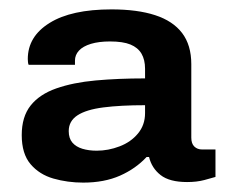

<svg xmlns="http://www.w3.org/2000/svg" viewBox="-20 -719 493 409"><path d="M157.3 -330Q124 -330 93.9 -338.6Q63.9 -347.2 45.1 -369.3Q26.3 -391.4 26.3 -431.2Q26.3 -470.4 45.3 -494.3Q64.3 -518.2 100 -530.7Q135.7 -543.2 183.6 -547.6Q231.5 -552 289 -552V-572.6Q289 -591.7 281.4 -604.7Q273.8 -617.6 257.8 -624.2Q241.9 -630.7 214.3 -630.7Q190.7 -630.7 173.7 -625.6Q156.7 -620.4 148.2 -611.2Q139.7 -602 139.7 -590V-580.9H41Q40 -582.9 39.6 -586.7Q39.2 -590.5 39.2 -593.3Q39.2 -641.3 85.6 -670.1Q131.9 -699 217.5 -699Q272.6 -699 310.4 -686.7Q348.3 -674.4 367.9 -648.7Q387.5 -622.9 387.5 -582.4V-425.8Q387.5 -413 394 -406.8Q400.5 -400.6 410.3 -400.6H439V-342.1Q431.3 -339.9 415.3 -335.5Q399.3 -331.2 378.6 -331.2Q341 -331.2 322.1 -346.1Q303.2 -360.9 297.5 -384.6H292.3Q269.2 -359.7 235.6 -344.8Q202 -330 157.3 -330ZM186 -398Q210.8 -398 234.7 -407.2Q258.7 -416.3 273.8 -434.5Q289 -452.7 289 -478V-494.9Q237.1 -494.9 200.3 -490.2Q163.6 -485.5 145 -473.3Q126.4 -461.1 126.4 -439.7Q126.4 -424.3 134.2 -415.2Q142 -406.2 155.5 -402.1Q169.1 -398 186 -398Z"/></svg>

Font: Archivo SemiBold SemiExpanded
Style: Regular
Weight: 600
Width: 6
Version: Version 2.001